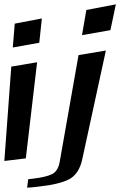

<svg xmlns="http://www.w3.org/2000/svg" viewBox="-58 -708 555 885"><path d="M123 -511 135 -623 10 -599 1 -489ZM61 22 113 -421 -6 -401 -38 34ZM451 -569 476 -688 340 -662 320 -546ZM322 22 430 -475 304 -454 217 39C212 67 200 86 181 95C163 104 133 111 91 116C82 117 76 118 72 118L67 157C78 157 97 155 121 152C186 145 234 133 263 117C293 100 313 68 322 22Z"/></svg>

Font: Gamestation Warped
Style: Italic
Weight: 400
Designer: Jonas Hecksher
Foundry: Jonas Hecksher, Playtypeª, e-types AS
Version: Version 1.003